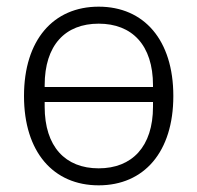

<svg xmlns="http://www.w3.org/2000/svg" viewBox="-20 -544 592 576"><path d="M276 12C208 12 152 -13 113 -59C74 -105 52 -172 52 -256C52 -340 74 -407 113 -453C152 -499 208 -524 276 -524C344 -524 400 -499 439 -453C478 -407 500 -340 500 -256C500 -172 478 -105 439 -59C400 -13 344 12 276 12ZM276 -39C376 -39 439 -104 439 -224V-238H114V-224C114 -104 176 -39 276 -39ZM114 -283H439V-288C439 -409 376 -473 276 -473C176 -473 114 -409 114 -288Z"/></svg>

Font: Plexus Sans Light
Style: Regular
Weight: 300
Version: Version 2.001;PS 002.001;hotconv 1.0.70;makeotf.lib2.5.58329